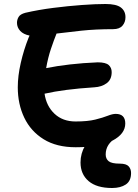

<svg xmlns="http://www.w3.org/2000/svg" viewBox="-20 -730 691 961"><path d="M359 7Q263 7 198.5 -33Q134 -73 101.5 -141Q69 -209 69 -293Q69 -350 84 -415.5Q99 -481 123 -541Q125 -547 128 -552Q97 -558 81 -575.5Q65 -593 65 -616Q65 -631 73 -645Q81 -659 107 -666Q172 -681 246.5 -690.5Q321 -700 390 -705Q459 -710 508 -710Q562 -710 585 -692.5Q608 -675 608 -644Q608 -619 593 -601.5Q578 -584 546 -584Q459 -584 388 -576.5Q317 -569 263 -562Q250 -530 235 -485.5Q220 -441 211 -389Q265 -400 330.5 -407.5Q396 -415 469 -418Q509 -418 524 -404.5Q539 -391 539 -369Q539 -332 514 -313.5Q489 -295 452 -293Q375 -288 313 -280Q251 -272 203 -261Q212 -199 253 -160.5Q294 -122 358 -122Q419 -122 457 -131.5Q495 -141 519 -150.5Q543 -160 559 -160Q607 -160 607 -112Q607 -60 543.5 -26.5Q480 7 359 7ZM541 211Q464 211 423.5 176.5Q383 142 383 83Q383 38 406 -1Q429 -40 468 -63.5Q507 -87 555 -87Q567 -87 576 -82Q585 -77 585 -66Q585 -59 581 -54Q577 -49 564 -42Q509 -10 509 43Q509 65 524 77Q539 89 579 89Q612 89 624 102.5Q636 116 636 136Q636 176 609.5 193.5Q583 211 541 211Z"/></svg>

Font: Shantell Sans Normal
Style: Regular
Weight: 600
Designer: Stephen Nixon, Anya Danilova, Shantell Martin
Foundry: Arrow Type
Version: Version 1.009;[a7da0bfa3]